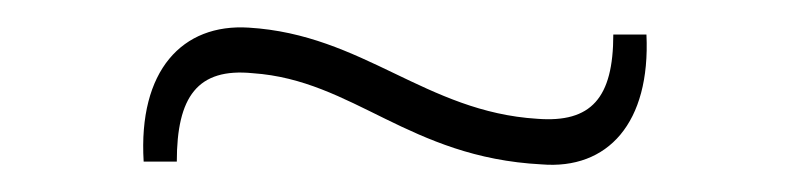

<svg xmlns="http://www.w3.org/2000/svg" viewBox="-20 -355 571 139"><path d="M160 -335C112 -338 80 -304 84 -238H108C108 -285 123 -306 163 -302C236 -297 276 -241 372 -236C420 -232 451 -266 448 -330H424C424 -284 408 -266 369 -269C288 -274 243 -330 160 -335Z"/></svg>

Font: Exo 2 Extra Light
Style: Regular
Weight: 250
Designer: Natanael Gama
Version: Version 1.001;PS 001.001;hotconv 1.0.88;makeotf.lib2.5.64775